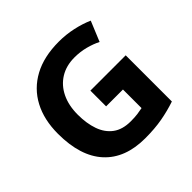

<svg xmlns="http://www.w3.org/2000/svg" viewBox="-182 -901 1088 1088"><g transform="rotate(-45 362.0 -357.0)"><path d="M361 -401H644V-31Q588 -12 527.5 -1Q467 10 390 10Q230 10 144 -84Q58 -178 58 -358Q58 -470 101.5 -552Q145 -634 228 -679Q311 -724 431 -724Q488 -724 543 -712Q598 -700 643 -680L593 -559Q560 -576 518 -587Q476 -598 430 -598Q364 -598 315.5 -568Q267 -538 240.5 -483.5Q214 -429 214 -355Q214 -285 233 -231Q252 -177 293 -146.5Q334 -116 400 -116Q432 -116 454.5 -119Q477 -122 496 -126V-275H361Z"/></g></svg>

Font: Noto Sans Thaana
Style: Bold
Weight: 700
Designer: David Williams
Foundry: Google Inc.
Version: Version 3.001; ttfautohint (v1.8.4.7-5d5b)